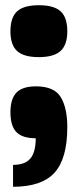

<svg xmlns="http://www.w3.org/2000/svg" viewBox="-20 -520 298 736"><path d="M238 -400Q238 -348 212 -324.5Q186 -301 129 -301Q71 -301 45.5 -324.5Q20 -348 20 -400Q20 -453 45.5 -476.5Q71 -500 129 -500Q187 -500 212.5 -476.5Q238 -453 238 -400ZM118 -189Q188 -189 213 -147.5Q238 -106 238 -33Q238 88 189 142Q140 196 30 196V112Q76 112 96.5 87.5Q117 63 117 10Q66 10 43 -13.5Q20 -37 20 -90Q20 -141 43 -165Q66 -189 118 -189Z"/></svg>

Font: Fivo Sans Black
Style: Regular
Weight: 900
Designer: Alexander Slobzheninov
Foundry: Alexander Slobzheninov
Version: 1.0